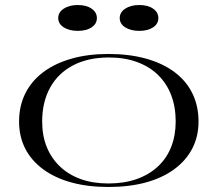

<svg xmlns="http://www.w3.org/2000/svg" viewBox="-20 -730 867 765"><path d="M412 -515Q495 -515 561.5 -496.5Q628 -478 675 -443Q722 -408 746.5 -358Q771 -308 771 -246Q771 -186 746 -138Q721 -90 674 -55.5Q627 -21 561 -3Q495 15 412 15Q330 15 264.5 -3Q199 -21 152 -55.5Q105 -90 80.5 -138Q56 -186 56 -246Q56 -308 81 -358Q106 -408 153 -443Q200 -478 265.5 -496.5Q331 -515 412 -515ZM414 -501Q331 -501 271 -469.5Q211 -438 179.5 -380.5Q148 -323 148 -246Q148 -190 166 -145Q184 -100 218.5 -67Q253 -34 301.5 -16.5Q350 1 412 1Q475 1 524.5 -16.5Q574 -34 609 -66.5Q644 -99 662 -144.5Q680 -190 680 -246Q680 -304 662 -351Q644 -398 609.5 -431.5Q575 -465 525.5 -483Q476 -501 414 -501ZM535 -710Q569 -710 590 -695.5Q611 -681 611 -658Q611 -635 590 -621Q569 -607 535 -607Q501 -607 479 -621Q457 -635 457 -658Q457 -681 479 -695.5Q501 -710 535 -710ZM290 -710Q324 -710 345 -695.5Q366 -681 366 -658Q366 -635 345 -621Q324 -607 290 -607Q256 -607 234 -621Q212 -635 212 -658Q212 -681 234 -695.5Q256 -710 290 -710Z"/></svg>

Font: Kalnia SemiExpanded Light
Style: Regular
Weight: 300
Width: 6
Designer: Frida Medrano
Foundry: Frida Medrano
Version: Version 1.105